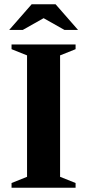

<svg xmlns="http://www.w3.org/2000/svg" viewBox="-20 -878 408 898"><path d="M333.5 -22V0H34V-22L106.5 -51V-619L34 -648V-670H333.5V-648L261 -619V-51ZM281.5 -738 184 -793 86.5 -738H23L128 -858H240L345 -738Z"/></svg>

Font: Newsreader Text
Style: Bold
Weight: 700
Designer: Hugues Gentile
Foundry: Production Type
Version: Version 1.001